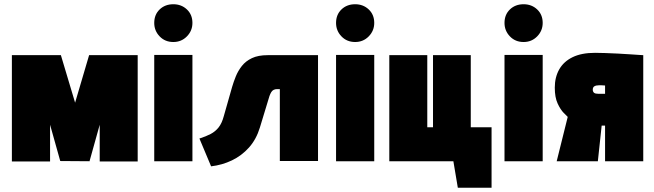

<svg xmlns="http://www.w3.org/2000/svg" viewBox="-20 -760 3085 905"><path d="M400 -500 334 -276 267 -500H36V1H216V-172L264 -1L402 0L450 -172V1H629V-500Z M707 0H887V-501H707ZM797 -740Q758 -740 732.5 -715.5Q707 -691 707 -652Q707 -615 732.5 -588.5Q758 -562 797 -562Q835 -562 861 -588.5Q887 -615 887 -652Q887 -691 861 -715.5Q835 -740 797 -740Z M1242 -500Q1197 -500 1167.5 -486Q1138 -472 1120 -449Q1102 -426 1091.5 -400Q1081 -374 1074 -350L1035 -213Q1026 -179 1010.5 -159.5Q995 -140 973 -128.5Q951 -117 920 -107L975 24Q1027 18 1073 -4Q1119 -26 1153.5 -64.5Q1188 -103 1205 -159L1250 -307Q1254 -318 1258.5 -325.5Q1263 -333 1270 -336.5Q1277 -340 1286 -340H1299V-1H1479V-500Z M1564 0H1744V-501H1564ZM1654 -740Q1615 -740 1589.5 -715.5Q1564 -691 1564 -652Q1564 -615 1589.5 -588.5Q1615 -562 1654 -562Q1692 -562 1718 -588.5Q1744 -615 1744 -652Q1744 -691 1718 -715.5Q1692 -740 1654 -740Z M2199 -500H2021V-160H1994V-500H1815V0H2117L2138 125H2297V-160H2199Z M2358 0H2538V-501H2358ZM2448 -740Q2409 -740 2383.5 -715.5Q2358 -691 2358 -652Q2358 -615 2383.5 -588.5Q2409 -562 2448 -562Q2486 -562 2512 -588.5Q2538 -615 2538 -652Q2538 -691 2512 -715.5Q2486 -740 2448 -740Z M2785 -511Q2721 -511 2679 -490.5Q2637 -470 2616 -433Q2595 -396 2595 -347Q2595 -301 2608.5 -272Q2622 -243 2637 -228Q2652 -213 2656 -209L2604 0H2798L2816 -168Q2817 -168 2818 -168Q2819 -168 2820 -168Q2821 -168 2821 -168H2832V0H3012V-500Q3012 -500 2994.5 -501Q2977 -502 2950 -504Q2923 -506 2891.5 -507.5Q2860 -509 2832 -510Q2804 -511 2785 -511ZM2799 -318Q2793 -318 2788.5 -319Q2784 -320 2781 -322Q2778 -324 2776 -328Q2774 -332 2774 -337Q2774 -349 2782 -353.5Q2790 -358 2803 -358Q2805 -358 2808 -358Q2811 -358 2815 -358Q2819 -358 2823.5 -357.5Q2828 -357 2832 -357V-318Z"/></svg>

Font: Advent Pro Black
Style: Regular
Weight: 900
Version: Version 3.000